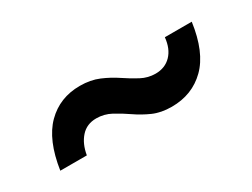

<svg xmlns="http://www.w3.org/2000/svg" viewBox="-29 -555 617 470"><g transform="rotate(-30 279.5 -319.5)"><path d="M364 -241Q334 -241 311.5 -251Q289 -261 269.5 -274.5Q250 -288 230.5 -298.5Q211 -309 189 -309Q162 -309 145.5 -290.5Q129 -272 124 -242H49Q61 -322 99 -360Q137 -398 194 -398Q224 -398 247.5 -388Q271 -378 291 -364.5Q311 -351 330 -341Q349 -331 370 -331Q397 -331 414 -348.5Q431 -366 434 -397H510Q499 -317 460.5 -279Q422 -241 364 -241Z"/></g></svg>

Font: DM Sans Medium
Style: Regular
Weight: 500
Designer: Colophon Foundry, Jonny Pinhorn
Foundry: Colophon Foundry
Version: Version 4.004; ttfautohint (v1.8.4.7-5d5b)